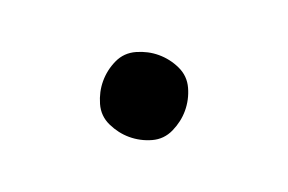

<svg xmlns="http://www.w3.org/2000/svg" viewBox="-41 -534 581 388"><g transform="rotate(20 250.0 -340.0)"><path d="M250 -252Q274 -252 296 -262Q318 -272 328 -294.5Q338 -317 338 -340Q338 -364 328 -386Q318 -408 296 -418Q274 -428 250 -428Q227 -428 204.5 -418Q182 -408 172 -386Q162 -364 162 -340Q162 -317 172 -294.5Q182 -272 204.5 -262Q227 -252 250 -252Z"/></g></svg>

Font: Iosevka SS08 Medium
Style: Regular
Weight: 500
Monospace: yes
Designer: Belleve Invis
Foundry: Belleve Invis
Version: Version 3.4.3; ttfautohint (v1.8.3)